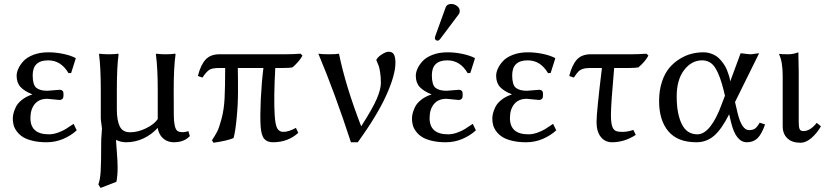

<svg xmlns="http://www.w3.org/2000/svg" viewBox="-20 -700 4123 958"><path d="M220.2 -398.9Q143.1 -398.9 143.1 -324.2Q143.1 -276.9 161.1 -262Q179.2 -247.1 216.8 -247.1L246.1 -249.5Q275.4 -252 277.8 -252Q286.6 -252 291 -247.8Q295.4 -243.7 296.1 -239.5Q296.9 -235.4 296.9 -227.1Q296.9 -219.2 295.9 -214.6Q294.9 -210 290.3 -205.6Q285.6 -201.2 276.9 -201.2Q272.9 -201.2 246.6 -204.1Q220.2 -207 215.8 -207Q174.8 -207 153.3 -180.7Q131.8 -154.3 131.8 -110.8Q131.8 -29.8 224.1 -29.8Q246.1 -29.8 269.5 -38.3Q293 -46.9 307.1 -55.7Q321.3 -64.5 347.2 -82L362.8 -49.8Q335 -23.9 295.9 -7.1Q256.8 9.8 212.9 9.8Q173.3 9.8 142.8 2.4Q112.3 -4.9 94 -16.6Q75.7 -28.3 64 -44.2Q52.2 -60.1 48.1 -75.4Q43.9 -90.8 43.9 -107.9Q43.9 -120.1 46.9 -133.1Q49.8 -146 58.6 -165Q67.4 -184.1 88.9 -201.4Q110.4 -218.8 142.1 -229Q102.5 -244.6 82.8 -265.6Q63 -286.6 63 -321.8Q63 -338.4 71.3 -357.2Q79.6 -376 96.9 -395Q114.3 -414.1 146.7 -426.5Q179.2 -439 221.2 -439Q258.3 -439 295.4 -431.2Q332.5 -423.3 356 -411.1L357.9 -408.2L335 -335.9L321.8 -335Q284.7 -398.9 220.2 -398.9Z M563 -249V-153.8Q563 -99.6 577.4 -69.8Q591.8 -40 628.9 -40Q668.5 -40 709.2 -60.1Q750 -80.1 767.1 -106V-249Q767.1 -361.3 757.8 -429.2L759.8 -432.1Q777.8 -429.2 806.6 -429.2Q835.4 -429.2 854 -432.1L856 -429.2Q846.7 -366.2 846.7 -249L847.2 -126Q847.7 -63 863.8 -47.9Q872.6 -40.5 893.1 -40.5Q905.3 -40.5 919.9 -45.9L927.2 -21Q898.4 9.8 847.7 9.8Q819.8 9.8 799.3 -5.1Q778.8 -20 770 -47.9Q767.1 -58.1 767.1 -62Q736.3 -28.3 695.6 -9.3Q654.8 9.8 609.9 9.8Q581.1 9.8 560.1 -2L559.6 0Q559.1 2.4 559.1 4.9Q559.1 10.3 563 57.9Q566.9 105.5 566.9 136.2Q566.9 175.8 561 207L481.9 237.8L470.7 220.2Q480 196.3 482.4 152.8Q484.9 109.4 484.9 6.8Q484.9 -7.3 486.8 -28.3Q488.8 -49.3 488.8 -59.1Q488.8 -63.5 485.8 -82.5Q482.9 -101.6 482.9 -111.8V-249Q482.9 -364.7 474.1 -429.2L476.1 -432.1Q494.6 -429.2 522.9 -429.2Q551.3 -429.2 569.8 -432.1L571.8 -429.2Q563 -369.1 563 -249Z M1074.7 -360.8Q1039.6 -360.8 1025.1 -352.1Q1010.7 -343.3 990.2 -313L967.3 -320.8Q981 -375.5 1005.4 -402.3Q1029.8 -429.2 1074.7 -429.2H1402.3Q1440.4 -429.2 1479.5 -432.1L1489.3 -422.9Q1474.6 -394.5 1439.5 -363.8Q1424.3 -360.8 1392.6 -360.8H1353.5Q1345.2 -208 1350.6 -126Q1353.5 -76.7 1363.3 -59.6Q1373.5 -42 1393.6 -42Q1420.4 -42 1456.5 -62L1468.3 -37.1Q1416 9.8 1342.3 9.8Q1312.5 9.8 1297.9 -7.8Q1283.2 -25.4 1280.3 -71.8Q1277.3 -117.2 1281.2 -205.1Q1285.6 -293 1294.4 -360.8H1166.5Q1167.5 -334 1167.5 -242.2Q1167.5 -179.2 1160.9 -111.3Q1154.3 -43.5 1145.5 -11.2Q1114.3 2.4 1045.4 12.2L1037.6 0Q1054.2 -25.4 1063.7 -43.5Q1073.2 -61.5 1085.4 -107.4Q1097.7 -152.8 1100.6 -210Q1103.5 -266.6 1103.5 -360.8Z M1782.2 -69.8Q1840.3 -160.2 1860.4 -207.8Q1880.4 -255.4 1880.4 -286.1Q1880.4 -316.9 1876.5 -340.3Q1872.6 -363.8 1869.1 -372.6Q1865.7 -381.3 1857.4 -400.9Q1864.3 -415.5 1885.3 -428.7Q1906.2 -441.9 1918.9 -441.9Q1939 -441.9 1946 -427.2Q1953.1 -412.6 1953.1 -387.2Q1953.1 -326.2 1907.5 -224.9Q1861.8 -123.5 1765.1 9.8H1731Q1650.4 -237.3 1568.4 -432.1Q1584.5 -429.2 1621.1 -429.2Q1658.2 -429.2 1671.4 -432.1Q1704.1 -271.5 1782.2 -69.8Z M2231.9 -680.2Q2247.6 -680.2 2260.7 -669.9Q2273.9 -659.7 2273.9 -645Q2273.9 -634.8 2267.6 -627L2175.8 -504.9Q2169.9 -497.1 2163.6 -497.1Q2157.7 -497.1 2153.8 -500.7Q2149.9 -504.4 2149.9 -509.8Q2149.9 -514.2 2151.9 -520L2203.6 -663.1Q2209.5 -680.2 2231.9 -680.2ZM2211.9 -398.9Q2134.8 -398.9 2134.8 -324.2Q2134.8 -276.9 2152.8 -262Q2170.9 -247.1 2208.5 -247.1L2237.8 -249.5Q2267.1 -252 2269.5 -252Q2278.3 -252 2282.7 -247.8Q2287.1 -243.7 2287.8 -239.5Q2288.6 -235.4 2288.6 -227.1Q2288.6 -219.2 2287.6 -214.6Q2286.6 -210 2282 -205.6Q2277.3 -201.2 2268.6 -201.2Q2264.6 -201.2 2238.3 -204.1Q2211.9 -207 2207.5 -207Q2166.5 -207 2145 -180.7Q2123.5 -154.3 2123.5 -110.8Q2123.5 -29.8 2215.8 -29.8Q2237.8 -29.8 2261.2 -38.3Q2284.7 -46.9 2298.8 -55.7Q2313 -64.5 2338.9 -82L2354.5 -49.8Q2326.7 -23.9 2287.6 -7.1Q2248.5 9.8 2204.6 9.8Q2165 9.8 2134.5 2.4Q2104 -4.9 2085.7 -16.6Q2067.4 -28.3 2055.7 -44.2Q2043.9 -60.1 2039.8 -75.4Q2035.6 -90.8 2035.6 -107.9Q2035.6 -120.1 2038.6 -133.1Q2041.5 -146 2050.3 -165Q2059.1 -184.1 2080.6 -201.4Q2102.1 -218.8 2133.8 -229Q2094.2 -244.6 2074.5 -265.6Q2054.7 -286.6 2054.7 -321.8Q2054.7 -338.4 2063 -357.2Q2071.3 -376 2088.6 -395Q2106 -414.1 2138.4 -426.5Q2170.9 -439 2212.9 -439Q2250 -439 2287.1 -431.2Q2324.2 -423.3 2347.7 -411.1L2349.6 -408.2L2326.7 -335.9L2313.5 -335Q2276.4 -398.9 2211.9 -398.9Z M2612.8 -398.9Q2535.6 -398.9 2535.6 -324.2Q2535.6 -276.9 2553.7 -262Q2571.8 -247.1 2609.4 -247.1L2638.7 -249.5Q2668 -252 2670.4 -252Q2679.2 -252 2683.6 -247.8Q2688 -243.7 2688.7 -239.5Q2689.5 -235.4 2689.5 -227.1Q2689.5 -219.2 2688.5 -214.6Q2687.5 -210 2682.9 -205.6Q2678.2 -201.2 2669.4 -201.2Q2665.5 -201.2 2639.2 -204.1Q2612.8 -207 2608.4 -207Q2567.4 -207 2545.9 -180.7Q2524.4 -154.3 2524.4 -110.8Q2524.4 -29.8 2616.7 -29.8Q2638.7 -29.8 2662.1 -38.3Q2685.5 -46.9 2699.7 -55.7Q2713.9 -64.5 2739.7 -82L2755.4 -49.8Q2727.5 -23.9 2688.5 -7.1Q2649.4 9.8 2605.5 9.8Q2565.9 9.8 2535.4 2.4Q2504.9 -4.9 2486.6 -16.6Q2468.3 -28.3 2456.5 -44.2Q2444.8 -60.1 2440.7 -75.4Q2436.5 -90.8 2436.5 -107.9Q2436.5 -120.1 2439.5 -133.1Q2442.4 -146 2451.2 -165Q2460 -184.1 2481.4 -201.4Q2502.9 -218.8 2534.7 -229Q2495.1 -244.6 2475.3 -265.6Q2455.6 -286.6 2455.6 -321.8Q2455.6 -338.4 2463.9 -357.2Q2472.2 -376 2489.5 -395Q2506.8 -414.1 2539.3 -426.5Q2571.8 -439 2613.8 -439Q2650.9 -439 2688 -431.2Q2725.1 -423.3 2748.5 -411.1L2750.5 -408.2L2727.5 -335.9L2714.4 -335Q2677.2 -398.9 2612.8 -398.9Z M3044.4 -360.8Q3028.3 -179.7 3028.3 -126Q3028.3 -85 3035.9 -65.9Q3043.5 -46.9 3061.5 -43.9Q3073.2 -42 3086.9 -42Q3111.3 -42 3140.1 -51.8L3152.3 -26.9Q3095.2 9.8 3033.7 9.8Q2998.5 9.8 2977.5 -17.1Q2956.5 -43.9 2956.5 -91.8Q2956.5 -141.1 2983.4 -360.8H2927.2Q2902.8 -360.8 2888.9 -356.4Q2875 -352.1 2866.2 -343.3Q2857.4 -334.5 2843.3 -313L2820.3 -320.8Q2834 -375.5 2858.2 -402.3Q2882.3 -429.2 2927.2 -429.2H3127.9Q3166.5 -429.2 3205.6 -432.1L3215.3 -422.9Q3200.7 -394 3165.5 -363.8Q3150.4 -360.8 3118.7 -360.8Z M3647.5 -190.9 3661.1 -132.8Q3681.6 -50.8 3717.3 -50.8Q3736.3 -50.8 3747.1 -58.3Q3757.8 -65.9 3770.5 -87.9L3797.4 -79.1Q3780.8 -31.2 3760 -10.7Q3739.3 9.8 3706.5 9.8Q3651.4 9.8 3627.4 -90.8L3618.2 -129.9Q3580.6 -55.2 3543 -22.7Q3505.4 9.8 3454.6 9.8Q3361.3 9.8 3314.9 -44.9Q3268.6 -99.6 3268.6 -195.8Q3268.6 -248.5 3282.7 -291.5Q3296.9 -334.5 3319.6 -361.3Q3342.3 -388.2 3371.8 -406.2Q3401.4 -424.3 3430.4 -431.6Q3459.5 -439 3488.3 -439Q3512.2 -439 3532.5 -430.9Q3552.7 -422.9 3566.2 -410.2Q3579.6 -397.5 3590.3 -381.8Q3601.1 -366.2 3607.2 -350.8Q3613.3 -335.4 3617.2 -322.8Q3621.1 -310.1 3622.1 -301.8L3623.5 -293.9L3675.3 -434.1Q3682.6 -434.1 3699.2 -431.6Q3715.8 -429.2 3723.1 -429.2Q3731 -429.2 3746.1 -431.6Q3761.2 -434.1 3767.6 -434.1ZM3597.2 -222.2 3592.3 -243.2Q3573.2 -322.8 3549.3 -360.8Q3525.4 -398.9 3483.4 -398.9Q3430.7 -398.9 3393.6 -350.6Q3356.4 -302.2 3356.4 -219.2Q3356.4 -132.8 3381.6 -81.3Q3406.7 -29.8 3459.5 -29.8Q3493.2 -29.8 3524.2 -69.1Q3555.2 -108.4 3581.5 -181.2Z M3885.3 -321.8Q3885.3 -392.1 3867.2 -429.2L3869.1 -431.2Q3880.9 -429.2 3913.1 -429.2Q3938 -429.2 3963.4 -439Q3965.3 -375 3965.3 -342.8V-90.8Q3965.3 -66.4 3969.7 -56.2Q3974.1 -45.9 3988.3 -45.9Q4022.5 -45.9 4055.2 -86.9L4076.2 -69.8Q4057.6 -37.1 4030 -12.5Q4002.4 12.2 3973.1 12.2Q3931.6 12.2 3908.4 -10Q3885.3 -32.2 3885.3 -70.8Z"/></svg>

Font: Linux Biolinum G
Style: Regular
Weight: 400
Designer: Philipp H. Poll
Foundry: Philipp H. Poll
Version: Version 1.1.0 ; ttfautohint (v1.6)